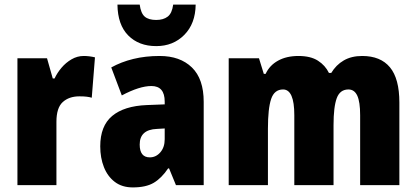

<svg xmlns="http://www.w3.org/2000/svg" viewBox="-20 -807 1814 837"><path d="M345 -563Q369 -563 394 -557L380 -381Q370 -384 357.5 -385.5Q345 -387 326 -387Q281 -387 253.5 -362Q226 -337 226 -276V0H56V-553H185L210 -465H218Q229 -489 248 -511.5Q267 -534 292 -548.5Q317 -563 345 -563Z M676 -563Q765 -563 816.5 -513Q868 -463 868 -363V0H747L717 -73H713Q684 -30 650 -10Q616 10 559 10Q512 10 480.5 -14Q449 -38 433 -78.5Q417 -119 417 -169Q417 -258 469 -301.5Q521 -345 620 -349L698 -352V-364Q698 -432 640 -432Q588 -432 511 -391L465 -513Q508 -537 561 -550Q614 -563 676 -563ZM664 -245Q589 -242 589 -177Q589 -121 633 -121Q660 -121 679 -143Q698 -165 698 -200V-247ZM833 -787Q832 -704 783.5 -655Q735 -606 661 -606Q585 -606 539 -652.5Q493 -699 492 -787H589Q594 -749 611 -734.5Q628 -720 661 -720Q692 -720 711 -734.5Q730 -749 735 -787Z M1559 -563Q1639 -563 1680 -513.5Q1721 -464 1721 -360V0H1550V-305Q1550 -363 1537.5 -390Q1525 -417 1499 -417Q1462 -417 1448 -379Q1434 -341 1434 -262V0H1263V-305Q1263 -417 1214 -417Q1176 -417 1162 -375.5Q1148 -334 1148 -246V0H977V-553H1109L1130 -485H1138Q1155 -522 1192 -542.5Q1229 -563 1281 -563Q1334 -563 1366 -542.5Q1398 -522 1414 -489H1424Q1445 -524 1478.5 -543.5Q1512 -563 1559 -563Z"/></svg>

Font: Noto Sans Khmer UI Condensed Black
Style: Regular
Weight: 900
Width: 3
Designer: Danh Hong and the Monotype Design Team
Foundry: Monotype Imaging Inc.
Version: Version 2.002; ttfautohint (v1.8.4.7-5d5b)